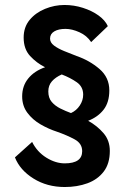

<svg xmlns="http://www.w3.org/2000/svg" viewBox="-20 -736 516 771"><path d="M109 -166Q129 -126 166 -103Q203 -80 240 -80Q310 -80 310 -129Q310 -160 279.5 -176.5Q249 -193 209 -207Q175 -218 143 -236.5Q111 -255 90 -283Q69 -311 69 -349Q69 -391 93.5 -421Q118 -451 161 -466Q127 -483 101 -511Q75 -539 75 -585Q75 -627 99 -656Q123 -685 161 -700.5Q199 -716 239 -716Q277 -716 313 -704.5Q349 -693 375.5 -674Q402 -655 413 -631L346 -567Q329 -593 299 -606.5Q269 -620 243 -620Q215 -620 198 -610Q181 -600 181 -581Q181 -565 197 -553Q213 -541 237.5 -531Q262 -521 288 -511Q340 -493 379.5 -459Q419 -425 419 -373Q419 -325 396 -295.5Q373 -266 334 -251Q370 -231 395.5 -201.5Q421 -172 421 -130Q421 -79 396.5 -47Q372 -15 331 0Q290 15 240 15Q169 15 114.5 -19Q60 -53 40 -104ZM174 -369Q174 -343 187.5 -327Q201 -311 222 -300.5Q243 -290 265 -282Q287 -292 300.5 -312.5Q314 -333 314 -356Q314 -388 288 -406Q262 -424 228 -437Q203 -426 188.5 -409.5Q174 -393 174 -369Z"/></svg>

Font: Jost* Medium
Style: Regular
Weight: 500
Version: Version 3.7